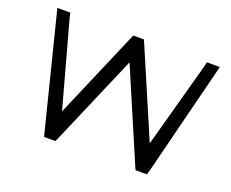

<svg xmlns="http://www.w3.org/2000/svg" viewBox="-121 -940 1396 1160"><g transform="rotate(20 577.0 -360.0)"><path d="M77 -691 65 -740H148L155 -709L305 -162L541 -713L553 -740H621L633 -713L869 -162L1019 -709L1026 -740H1109L1097 -691L926 -11L917 20H844L832 -7L587 -580L341 -7L329 20H256L248 -11Z"/></g></svg>

Font: Nordica Advanced
Style: RegularExtended
Weight: 300
Version: Version 1.07